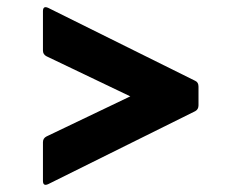

<svg xmlns="http://www.w3.org/2000/svg" viewBox="-20 -586 640 532"><path d="M114 -76Q99 -69 99 -85V-192Q99 -203 109 -208L341 -319L109 -430Q99 -435 99 -446V-555Q99 -571 114 -564L521 -362Q530 -358 530 -346V-294Q530 -283 521 -278Z"/></svg>

Font: LINE Seed Sans
Style: Bold
Weight: 700
Designer: LINE VX Design & Dalton Maag Ltd & Sandoll Inc
Foundry: Dalton Maag Ltd
Version: Version 1.003